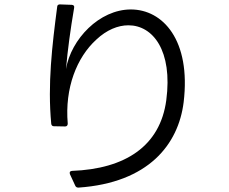

<svg xmlns="http://www.w3.org/2000/svg" viewBox="-20 -806 1040 873"><path d="M322 38C325 45 330 47 337 47C655 25 791 -149 815 -341C849 -624 720 -763 575 -763C432 -763 303 -628 280 -492C288 -582 300 -670 317 -770C319 -779 315 -783 307 -784L252 -786C245 -786 240 -782 240 -775C217 -599 196 -423 213 -243C214 -236 218 -232 225 -232L276 -231C284 -231 288 -236 288 -244C274 -406 329 -545 418 -626C465 -670 516 -691 564 -691C675 -691 766 -576 736 -350C708 -142 550 -38 307 -29C298 -28 295 -23 298 -14Z"/></svg>

Font: LINE Seed JP App_OTF Regular
Style: Regular
Weight: 400
Designer: LY Corporation & Fontrix & Fontworks
Version: Version 1.002